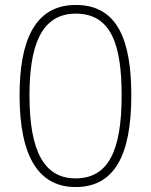

<svg xmlns="http://www.w3.org/2000/svg" viewBox="-20 -745 610 775"><path d="M510 -360C510 -580 456 -725 286 -725C117 -725 59 -575 59 -360C59 -110 138 10 285 10C440 10 510 -115 510 -360ZM99 -360C99 -556 144 -690 286 -690C430 -690 471 -562 471 -360C471 -134 416 -25 285 -25C159 -25 99 -133 99 -360Z"/></svg>

Font: Noto Sans Arabic ExtLt
Style: Regular
Weight: 200
Designer: Monotype Design Team, Nadine Chahine, Nizar Qandah and Khaled Hosny
Foundry: Monotype Imaging Inc.
Version: Version 2.012